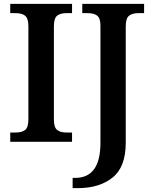

<svg xmlns="http://www.w3.org/2000/svg" viewBox="-20 -734 791 994"><path d="M33 -48H61Q94 -48 110.5 -61.5Q127 -75 127 -116V-598Q127 -639 110 -652.5Q93 -666 61 -666H33V-714H353V-666H324Q292 -666 275.5 -652.5Q259 -639 259 -598V-116Q259 -75 275.5 -61.5Q292 -48 324 -48H353V0H33ZM356 187H369Q500 187 500 6V-602Q500 -640 483 -653Q466 -666 434 -666H406V-714H726V-666H697Q665 -666 648 -652.5Q631 -639 631 -598V5Q631 131 562.5 185.5Q494 240 383 240H356Z"/></svg>

Font: Noto Serif SemiBold
Style: Regular
Weight: 600
Designer: Monotype Design Team
Foundry: Monotype Imaging Inc.
Version: Version 1.001